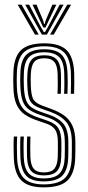

<svg xmlns="http://www.w3.org/2000/svg" viewBox="-20 -792 377 819"><path d="M166.2 -43.8Q130.8 -43.8 113.6 -61.9Q96.5 -80 95.2 -124Q95 -141.8 94.8 -164Q94.5 -186.2 95.8 -209.5H109.8Q109 -190 109 -167.6Q109 -145.2 109.5 -125Q110.5 -88.2 123.9 -72.4Q137.2 -56.5 166.2 -56.5Q199 -56.5 211.9 -72.4Q224.8 -88.2 226.2 -120.2Q227 -137.8 226.9 -152.1Q226.8 -166.5 226.8 -184.8Q226.8 -223 214.8 -239.5Q202.8 -256 179.8 -264L139.2 -278Q106.8 -288.8 84.2 -304.5Q61.8 -320.2 49.8 -348.1Q37.8 -376 37 -423.8Q36.2 -441.5 36.5 -454.1Q36.8 -466.8 37 -476.8Q37.8 -545.8 68 -576.5Q98.2 -607.2 169.2 -607.2Q235 -607.2 264.5 -577.8Q294 -548.2 296.5 -480Q297 -461.8 297 -438Q297 -414.2 296 -392H282Q283 -412.5 283 -436.1Q283 -459.8 282.5 -479.2Q280.2 -541 253.9 -567.8Q227.5 -594.5 169.2 -594.5Q106.2 -594.5 79.5 -566.6Q52.8 -538.8 51.8 -476.8Q51.5 -462 51.4 -451.1Q51.2 -440.2 51.8 -423.8Q53.5 -380.5 63.1 -355.4Q72.8 -330.2 92.4 -315.8Q112 -301.2 143.8 -290.5L183.5 -276.8Q216.8 -265.2 229.2 -244.5Q241.8 -223.8 241.8 -184.8Q241.8 -169.2 241.9 -153.9Q242 -138.5 241 -120.2Q239.8 -80.8 223.1 -62.2Q206.5 -43.8 166.2 -43.8ZM166.2 -18.2Q113.5 -18.2 91.1 -43.2Q68.8 -68.2 67 -122.5Q66.5 -142.8 66.2 -163.8Q66 -184.8 67.2 -209.5H81.8Q80.2 -184.2 80.5 -161.9Q80.8 -139.5 81.2 -123.2Q82.8 -74 102.5 -52.5Q122.2 -31 166.2 -31Q215.5 -31 235 -53Q254.5 -75 256 -120Q256.8 -138 256.6 -152.2Q256.5 -166.5 256.5 -184.8Q256.5 -232 239.6 -254.5Q222.8 -277 187.5 -289.5L148.2 -303Q119.2 -313 101.9 -326.1Q84.5 -339.2 76.4 -362Q68.2 -384.8 66.8 -423.8Q66 -440.5 66.2 -451.5Q66.5 -462.5 66.8 -476.8Q67.5 -531.8 90.6 -556.8Q113.8 -581.8 169.2 -581.8Q220.8 -581.8 243.5 -557.9Q266.2 -534 268 -478.8Q268.8 -461 268.9 -440Q269 -419 267.8 -392H253.5Q254.8 -420 254.6 -441Q254.5 -462 254 -478.8Q252.5 -528 232.2 -548.5Q212 -569 169.2 -569Q122.5 -569 102.5 -547.1Q82.5 -525.2 81.8 -476.8Q81.5 -461.8 81.2 -451.1Q81 -440.5 81.8 -423.8Q83.2 -386.5 90.6 -366.1Q98 -345.8 113 -335Q128 -324.2 152.5 -315.5L191.2 -302Q232.2 -287.5 251.9 -262.2Q271.5 -237 271.5 -184.8Q271.5 -166.5 271.6 -151.9Q271.8 -137.2 271 -119.8Q269.2 -67.2 246 -42.8Q222.8 -18.2 166.2 -18.2ZM166.2 7.2Q100.5 7.2 70.8 -22.5Q41 -52.2 38.8 -121.2Q38 -142.8 37.9 -165.6Q37.8 -188.5 39 -209.5H53.2Q52 -189.8 52.1 -165.8Q52.2 -141.8 52.8 -122Q54.8 -59.8 81.2 -32.6Q107.8 -5.5 166.2 -5.5Q230 -5.5 257.1 -32.6Q284.2 -59.8 286 -119.5Q286.5 -137.2 286.5 -151.9Q286.5 -166.5 286.5 -184.8Q286.5 -241.8 263.8 -270Q241 -298.2 195 -314.8L157 -328.2Q134.5 -336.5 121.9 -346.1Q109.2 -355.8 103.8 -373.5Q98.2 -391.2 96.8 -424Q95.2 -448.8 96.8 -476.5Q98.8 -519.2 115 -537.8Q131.2 -556.2 169.2 -556.2Q204.8 -556.2 221.6 -538.5Q238.5 -520.8 240 -477.2Q240.2 -463.8 240.4 -441.1Q240.5 -418.5 239.5 -392H225.2Q226.5 -417.5 226.4 -438.8Q226.2 -460 225.8 -476.8Q224.8 -513 211.2 -528.2Q197.8 -543.5 169.2 -543.5Q139 -543.5 126 -527.9Q113 -512.2 111.5 -476.5Q111 -462.2 110.9 -451.1Q110.8 -440 111.5 -424Q113.5 -379.2 124.4 -364.9Q135.2 -350.5 161.5 -341L198.8 -327.2Q229.8 -316 252.8 -299.9Q275.8 -283.8 288.6 -256.6Q301.5 -229.5 301.5 -184.8Q301.5 -166.2 301.5 -151.9Q301.5 -137.5 300.8 -119.5Q299 -54.2 269.2 -23.5Q239.5 7.2 166.2 7.2ZM55.5 -772H72L145.2 -644.5H129.2ZM87.5 -772H104.2L153.8 -677.5L167 -655.2H171.8L185 -677.5L234.5 -772H251.2L180 -644.5H158.5ZM118.8 -772H135.8L164 -704.8L168 -689.8H170.8L174.8 -704.8L203.5 -772H220.2L183.5 -695L174 -674.5H164.8L155 -695ZM266.8 -772H283.2L209.2 -644.5H193.5Z"/></svg>

Font: Big Shoulders Inline Display Medium
Style: Regular
Weight: 500
Designer: Patric King
Foundry: XO Type Co
Version: Version 1.000